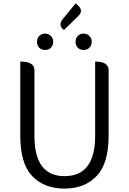

<svg xmlns="http://www.w3.org/2000/svg" viewBox="-20 -1093 756 1126"><path d="M169 -60Q99 -133 99 -297V-732Q182 -732 182 -682V-296Q182 -60 358 -60Q538 -60 538 -296V-732Q617 -732 617 -682V-297Q617 -133 546 -60Q476 13 358 13Q240 13 169 -60ZM278 -813Q265 -800 244 -800Q224 -800 210 -813Q197 -827 197 -848Q197 -869 210 -882Q224 -896 244 -896Q265 -896 278 -882Q292 -869 292 -848Q292 -827 278 -813ZM355 -917Q318 -944 349 -982L423 -1073Q476 -1036 441 -1001ZM504 -813Q491 -800 470 -800Q450 -800 436 -813Q423 -827 423 -848Q423 -869 436 -882Q450 -896 470 -896Q491 -896 504 -882Q518 -869 518 -848Q518 -827 504 -813Z"/></svg>

Font: Swei Half Moon CJK TC
Style: DemiLight
Weight: 350
Version: Version 2.125